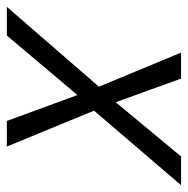

<svg xmlns="http://www.w3.org/2000/svg" viewBox="-45 -536 550 562"><g transform="rotate(90 230.0 -255.0)"><path d="M303 0 215 -240 103 -510H179L259 -289L378 0ZM222 -287 407 -510H491L253 -232ZM246 -229 53 0H-31L217 -286Z"/></g></svg>

Font: Instrument Sans SemiCondensed
Style: Italic
Weight: 400
Width: 4
Italic angle: -13°
Designer: Rodrigo Fuenzalida
Foundry: fragTYPE
Version: Version 1.000;gftools[0.9.28]